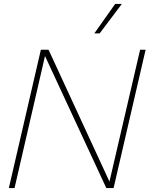

<svg xmlns="http://www.w3.org/2000/svg" viewBox="-20 -957 761 977"><path d="M566 -937H600L487 -787H460ZM25 0 188 -704H227L537 -33L693 -704H721L558 0H521L209 -672L54 0Z"/></svg>

Font: Prodigy Sans ExtraLight
Style: Italic
Weight: 200
Italic angle: -13°
Designer: Wei Huang
Foundry: Wei Huang
Version: Version 1.003; ttfautohint (v1.8.3)